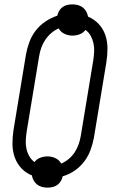

<svg xmlns="http://www.w3.org/2000/svg" viewBox="-20 -807 540 879"><path d="M197 52Q184 52 171.5 48.5Q159 45 149.5 37.5Q140 30 134 19Q128 8 126 -4Q98 -15 77.5 -37Q57 -59 47 -88Q37 -117 37 -149Q37 -181 42 -213L99 -558Q104 -586 114.5 -614.5Q125 -643 143.5 -667Q162 -691 188 -708.5Q214 -726 242 -735Q245 -747 251 -757.5Q257 -768 267 -775Q277 -782 289 -784.5Q301 -787 312 -787Q325 -787 337.5 -783.5Q350 -780 359.5 -772.5Q369 -765 375 -754Q381 -743 383 -731Q411 -719 431.5 -697.5Q452 -676 462 -647Q472 -618 472 -586Q472 -554 467 -522L410 -177Q405 -149 394.5 -120.5Q384 -92 366 -68Q348 -44 322 -26Q296 -8 267 0Q265 11 258.5 22Q252 33 242 40Q232 47 220 49.5Q208 52 197 52ZM260 -58Q279 -66 295.5 -80Q312 -94 323 -111.5Q334 -129 340.5 -148Q347 -167 350 -186L407 -531Q410 -551 411 -570.5Q412 -590 408 -608.5Q404 -627 395 -643.5Q386 -660 371 -670Q361 -656 344.5 -650Q328 -644 312 -644Q292 -644 274.5 -652.5Q257 -661 249 -677Q230 -669 214 -655Q198 -641 186.5 -623.5Q175 -606 168.5 -587Q162 -568 159 -549L102 -204Q99 -184 98 -164.5Q97 -145 101 -126.5Q105 -108 114 -92Q123 -76 138 -65Q148 -79 164.5 -85Q181 -91 197 -91Q217 -91 234.5 -82.5Q252 -74 260 -58Z"/></svg>

Font: Iosevka Curly Slab LtObl
Style: Regular
Weight: 300
Italic angle: -9°
Monospace: yes
Designer: Belleve Invis
Foundry: Belleve Invis
Version: Version 11.0.0; ttfautohint (v1.8.3)